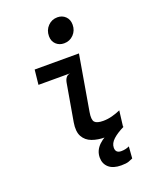

<svg xmlns="http://www.w3.org/2000/svg" viewBox="-181 -904 962 1210"><g transform="rotate(-20 300.0 -298.5)"><path d="M382.5 8Q334 8 295 -6.2Q256 -20.5 237 -54.8Q218 -89 228 -148.5L271.5 -399.5Q275.5 -420.5 285.5 -432.5Q295.5 -444.5 312.5 -446.5H100L110.5 -545.5H407.5L344 -175.5Q335.5 -125.5 350 -109.5Q364.5 -93.5 407 -93.5Q436.5 -93.5 466.8 -101.5Q497 -109.5 523.5 -121.5L510.5 -16Q481.5 -5.5 446.2 1.2Q411 8 382.5 8ZM342 -637Q310 -637 288.5 -657.5Q267 -678 267 -712Q267 -752 293 -779Q319 -806 357 -806Q389 -806 410.5 -785.2Q432 -764.5 432 -729.5Q432 -690.5 406.2 -663.8Q380.5 -637 342 -637ZM417.5 209Q363.5 209 334.8 183.8Q306 158.5 306 116.5Q306 69 343 33.8Q380 -1.5 433 -16H515.5Q466 8 438.2 33.5Q410.5 59 410.5 88.5Q410.5 124.5 448 124.5Q478 124.5 502.5 112.5L496.5 191.5Q483.5 197.5 467.2 203.2Q451 209 417.5 209Z"/></g></svg>

Font: Spline Sans Mono Medium
Style: Italic
Weight: 500
Italic angle: -4°
Monospace: yes
Designer: Eben Sorkin, Mirko Velimirovic
Foundry: Sorkin Type
Version: Version 1.004